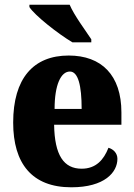

<svg xmlns="http://www.w3.org/2000/svg" viewBox="-20 -786 569 816"><path d="M288 -606H368V-619C343 -657 295 -721 276 -766H105V-756C127 -721 227 -642 288 -606ZM283 10C425 10 479 -54 479 -111C479 -135 462 -152 441 -158C421 -107 388 -69 327 -69C251 -69 212 -126 210 -256H496V-308C496 -467 411 -550 272 -550C122 -550 36 -453 36 -265C36 -91 116 10 283 10ZM327 -323H212C212 -426 239 -482 277 -482C312 -482 327 -423 327 -323Z"/></svg>

Font: Noto Serif Sinhala Condensed Black
Style: Regular
Weight: 900
Width: 3
Designer: Jelle Bosma - Monotype Design Team
Foundry: Monotype Imaging Inc.
Version: Version 2.007